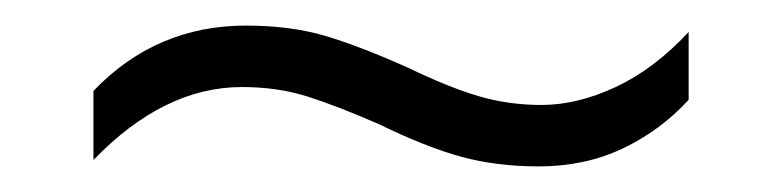

<svg xmlns="http://www.w3.org/2000/svg" viewBox="-20 -428 611 150"><path d="M276 -331Q244 -345 220.5 -352.5Q197 -360 169 -360Q108 -360 53 -303V-357Q102 -408 172 -408Q207 -408 234 -400Q261 -392 299 -375Q330 -360 353.5 -353Q377 -346 403 -346Q431 -346 461 -360Q491 -374 518 -403V-350Q496 -326 466.5 -312Q437 -298 401 -298Q368 -298 340.5 -305.5Q313 -313 276 -331Z"/></svg>

Font: Noto Sans Lao Light
Style: Regular
Weight: 300
Designer: Monotype Design Team
Foundry: Monotype Imaging Inc.
Version: Version 2.003; ttfautohint (v1.8.4.7-5d5b)